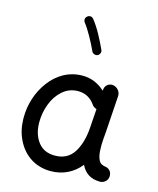

<svg xmlns="http://www.w3.org/2000/svg" viewBox="-132 -965 902 1095"><g transform="rotate(15 319.5 -417.0)"><path d="M560.1 23.9C585.4 23.9 606 3.4 606 -20.5V-22C606 -48.8 588.9 -61.5 573.2 -65.9C550.3 -68.4 535.6 -76.7 528.3 -91.8C521 -106.4 517.1 -123.5 515.6 -143.6C515.1 -151.9 514.6 -161.1 514.6 -171.9C514.6 -177.2 514.6 -195.3 516.6 -221.2C517.6 -229.5 518.6 -238.3 519 -247.1L534.2 -475.6V-478C534.2 -501 515.6 -523.9 490.2 -527.3C487.8 -527.8 485.8 -527.8 483.9 -527.8C464.4 -527.8 443.4 -512.7 441.9 -487.8L441.4 -481.4C404.3 -515.1 361.3 -534.7 309.1 -534.7C228.5 -534.7 162.1 -495.1 115.7 -432.6C68.8 -370.1 45.4 -293 45.4 -217.3V-208.5C46.4 -162.1 56.2 -120.6 75.2 -83.5C112.8 -8.8 181.6 38.6 272 38.6C346.2 38.6 405.3 6.8 447.8 -45.4C467.8 -2.9 503.4 23.9 560.1 23.9ZM272.9 -53.2C230.5 -53.2 197.8 -67.4 174.8 -96.2C151.9 -125 139.6 -161.6 138.2 -207V-214.8C138.2 -251.5 144.5 -287.1 157.7 -321.8C170.4 -356.4 189.9 -385.3 215.8 -408.2C241.7 -431.2 272.5 -442.9 308.6 -442.9C351.1 -442.9 383.8 -422.4 405.8 -391.6C412.1 -381.3 421.4 -374.5 434.1 -371.1L426.3 -259.8C422.4 -199.7 408.2 -149.9 383.8 -111.3C359.4 -72.8 322.3 -53.2 272.9 -53.2ZM246.6 -867.2C235.4 -858.9 236.3 -848.1 236.3 -845.7C236.3 -840.3 238.3 -835 241.7 -830.6C254.9 -814 269.5 -791.5 285.6 -762.7C301.8 -733.9 314.9 -707.5 326.2 -683.1C331.5 -670.9 344.2 -668 350.6 -668C354 -668 357.4 -668.5 360.4 -669.9C373.5 -675.8 376 -688.5 376 -694.3C376 -697.8 375 -701.2 373.5 -704.6C361.8 -730.5 347.7 -758.8 331.5 -788.6C314.9 -818.4 298.8 -842.8 282.7 -862.8C274.4 -874 264.2 -873 261.7 -873C256.3 -873 251 -871.1 246.6 -867.2Z"/></g></svg>

Font: Mikhak Medium
Style: Regular
Weight: 500
Designer: Amin Abedi
Version: Version 3.2